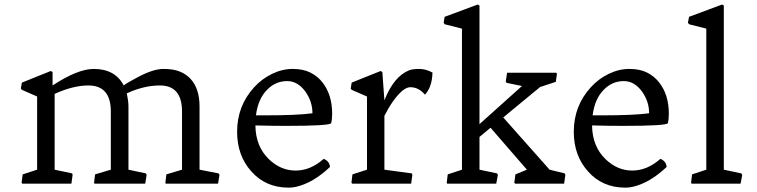

<svg xmlns="http://www.w3.org/2000/svg" viewBox="-20 -819 3373 856"><path d="M374 -438Q306.2 -438 223.6 -400.4V-62.5L301.8 -45.9L303.7 -39.1L298.3 0H79.6L76.2 -4.4L81.1 -41.5L145.5 -62.5V-388.7L77.6 -418.5L72.8 -424.3L77.6 -450.7L206.1 -502.4L214.4 -498V-438Q326.7 -511.7 397.9 -511.7Q493.2 -511.7 531.7 -438Q536.6 -442.9 557.1 -454.6L595.7 -475.6Q663.6 -511.7 708.3 -511.7Q752.9 -511.7 781.7 -500Q810.5 -488.3 830.1 -466.8Q869.6 -423.3 869.6 -344.7V-62.5L954.6 -45.9L958.5 -39.1L952.1 0H719.2L717.3 -4.4L721.7 -41.5L791.5 -62.5V-321.8Q791.5 -438 692.9 -438Q621.6 -438 545.4 -402.8Q552.7 -367.2 552.7 -344.7V-62.5L630.4 -45.9L633.8 -39.1L627.4 0H401.4L399.4 -4.4L403.8 -41.5L474.1 -62.5V-321.8Q474.1 -438 374 -438Z M1423.3 -110.8Q1448.7 -100.6 1451.2 -74.7Q1376.5 -3.9 1300.8 13.7Q1284.2 17.6 1267.1 17.6Q1164.6 17.6 1100.6 -54.7Q1037.1 -125.5 1037.1 -231.4Q1037.1 -346.7 1112.8 -429.7Q1147.5 -467.8 1192.9 -489.7Q1238.3 -511.7 1284.9 -511.7Q1331.5 -511.7 1364 -495.4Q1396.5 -479 1418 -451.2Q1460.9 -396.5 1460.9 -311.5Q1460.9 -287.6 1456.5 -270Q1451.2 -257.8 1255.9 -257.8Q1190.9 -257.8 1118.7 -259.8Q1119.6 -166.5 1178.7 -109.4Q1231.4 -58.6 1297.9 -58.6Q1364.3 -58.6 1423.3 -110.8ZM1159.2 -304.7Q1305.7 -304.7 1373 -314Q1373 -366.2 1341.8 -410.2Q1307.6 -457.5 1260.3 -457.5Q1208.5 -457.5 1170.9 -418.9Q1130.4 -378.4 1121.1 -304.7Z M1874.5 -397Q1846.7 -430.2 1809.1 -430.2Q1776.9 -430.2 1731.4 -366.2Q1711.9 -338.4 1693.8 -302.7V-62.5L1816.4 -45.9L1818.4 -39.1L1813 0H1550.3L1546.9 -4.4L1551.3 -41.5L1616.2 -62.5V-388.7L1547.9 -418.5L1543.5 -424.3L1547.9 -450.7L1676.8 -502.4L1684.6 -498L1693.8 -371.6Q1735.4 -478.5 1804.7 -505.9Q1820.3 -511.7 1849.1 -511.7Q1877.9 -511.7 1908.2 -495.6Q1906.2 -430.2 1874.5 -397Z M1976.1 -41.5 2039.6 -62.5V-691.4L1962.4 -710.9L1958 -717.8L1962.4 -744.1L2109.9 -798.8L2117.7 -794.4V-265.6L2307.1 -435.5L2238.3 -449.7L2234.9 -455.6L2240.7 -494.6H2460.4L2462.9 -489.7L2458 -454.1L2388.2 -431.2L2223.6 -295.4L2430.2 -62.5L2498 -45.9L2500.5 -39.1L2495.1 0H2276.4L2272.9 -4.4L2277.8 -41.5L2329.1 -62.5L2167 -249.5L2117.7 -208.5V-62.5L2196.3 -45.9L2199.7 -39.1L2192.4 0H1973.6L1971.7 -4.4Z M2924.3 -110.8Q2949.7 -100.6 2952.1 -74.7Q2877.4 -3.9 2801.8 13.7Q2785.2 17.6 2768.1 17.6Q2665.5 17.6 2601.6 -54.7Q2538.1 -125.5 2538.1 -231.4Q2538.1 -346.7 2613.8 -429.7Q2648.4 -467.8 2693.8 -489.7Q2739.3 -511.7 2785.9 -511.7Q2832.5 -511.7 2865 -495.4Q2897.5 -479 2918.9 -451.2Q2961.9 -396.5 2961.9 -311.5Q2961.9 -287.6 2957.5 -270Q2952.1 -257.8 2756.8 -257.8Q2691.9 -257.8 2619.6 -259.8Q2620.6 -166.5 2679.7 -109.4Q2732.4 -58.6 2798.8 -58.6Q2865.2 -58.6 2924.3 -110.8ZM2660.2 -304.7Q2806.6 -304.7 2874 -314Q2874 -366.2 2842.8 -410.2Q2808.6 -457.5 2761.2 -457.5Q2709.5 -457.5 2671.9 -418.9Q2631.3 -378.4 2622.1 -304.7Z M3065.4 -41.5 3128.9 -62.5V-691.4L3052.2 -710.9L3046.9 -717.8L3052.2 -744.1L3199.2 -798.8L3207 -794.4V-62.5L3285.2 -45.9L3289.1 -39.1L3281.7 0H3063.5L3061 -4.4Z"/></svg>

Font: Trykker
Style: Regular
Weight: 400
Designer: Magnus Gaarde
Foundry: Magnus Gaarde
Version: Version 1.001